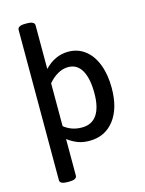

<svg xmlns="http://www.w3.org/2000/svg" viewBox="-139 -835 851 1125"><g transform="rotate(-15 286.5 -273.0)"><path d="M81 183V-728Q81 -753 127 -753H138Q184 -753 184 -728V-464Q247 -530 328 -530Q386 -530 429.5 -496.5Q473 -463 496.5 -401.5Q520 -340 520 -260Q520 -135 464.5 -64Q409 7 315 7Q275 7 244 -5Q213 -17 184 -39V183Q184 207 138 207H127Q81 207 81 183ZM414 -256Q414 -346 386 -394.5Q358 -443 304 -443Q272 -443 241 -425.5Q210 -408 184 -377V-117Q230 -80 292 -80Q353 -80 383.5 -125Q414 -170 414 -256Z"/></g></svg>

Font: Asap-Medium
Style: Regular
Weight: 500
Designer: Pablo Cosgaya
Foundry: Omnibus-Type
Version: Version 2.000; ttfautohint (v1.8)